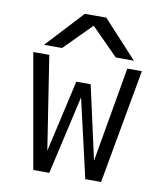

<svg xmlns="http://www.w3.org/2000/svg" viewBox="-85 -839 771 909"><g transform="rotate(10 300.0 -385.0)"><path d="M40 -550H117L186.5 -101.5L265 -447H334L412.5 -93.5L492 -550H562L463 0H387L300 -378L214 0H137ZM249 -770.5H352L516 -592.5H429L300 -722.5L171 -592.5H84Z"/></g></svg>

Font: JuliaMono Light
Style: Regular
Weight: 300
Monospace: yes
Designer: cormullion
Foundry: corm
Version: Version 0.054; ttfautohint (v1.8.4)